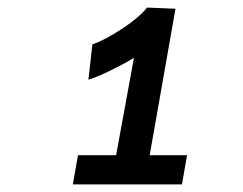

<svg xmlns="http://www.w3.org/2000/svg" viewBox="-20 -886 640 506"><path d="M213 -676 223.5 -769Q256.5 -780.5 301.8 -810.2Q347 -840 367.5 -866L442.5 -863L374.5 -477H473L459.5 -400H172L185.5 -477H286L333 -733.5Q306.5 -717.5 270.8 -700Q235 -682.5 213 -676Z"/></svg>

Font: JuliaMono MediumItalic
Style: Regular
Weight: 500
Italic angle: -9°
Monospace: yes
Designer: cormullion
Foundry: corm
Version: Version 0.049; ttfautohint (v1.8.4)